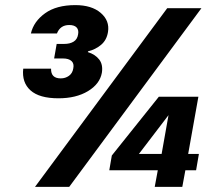

<svg xmlns="http://www.w3.org/2000/svg" viewBox="-20 -732 851 752"><path d="M635 -700H769L251 0H117ZM759 -129 748 -65H706L694 0H586L598 -65H408L418 -123L602 -353H757L717 -129ZM613 -129 640 -281 524 -129ZM101 -601Q112 -648 156.5 -680Q201 -712 275 -712Q339 -712 374.5 -681.5Q410 -651 403 -607Q398 -575 376 -556.5Q354 -538 325 -531L324 -528Q353 -519 368.5 -499Q384 -479 379 -447Q371 -403 324.5 -375Q278 -347 209 -347Q134 -347 99.5 -378Q65 -409 71 -463H180Q179 -425 218 -425Q236 -425 250 -435Q264 -445 267 -464Q271 -483 260 -493Q249 -503 227 -503H192L202 -560H232Q254 -560 268.5 -569Q283 -578 286 -598Q289 -615 280 -624.5Q271 -634 251 -634Q216 -634 203 -601Z"/></svg>

Font: SVN-Poppins SemiBold
Style: Italic
Weight: 600
Italic angle: -10°
Designer: Ninad Kale (Devanagari), Jonny Pinhorn (Latin)
Foundry: Indian Type Foundry
Version: Version 3.002 2017; ttfautohint (v1.8.3)